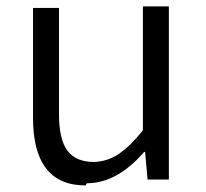

<svg xmlns="http://www.w3.org/2000/svg" viewBox="-20 -559 642 599"><path d="M251 12.7C313.5 12.7 373 -19.5 429.7 -85H432.6L440.4 1H506.8V-539.1H425.8V-152.3C398.4 -118.2 373 -93.8 349.6 -78.1C326.2 -62.5 300.8 -54.7 273.4 -53.7C235.4 -53.7 208 -65.4 190.4 -88.9C172.9 -112.3 164.1 -149.4 164.1 -201.2V-534.2H83V-191.4C83 -50.8 137.7 19.5 247.1 19.5Z"/></svg>

Font: Gen Shin Gothic P Normal
Style: Regular
Weight: 300
Designer: [Source Han Sans]
Ryoko NISHIZUKA  (kana & ideographs); Paul D. Hunt (Latin, Greek & Cyrillic); Wenlong ZHANG  (bopomofo
Version: Version 1.002.20150607